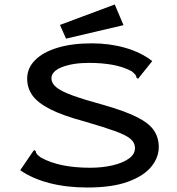

<svg xmlns="http://www.w3.org/2000/svg" viewBox="-20 -825 790 855"><path d="M369 10Q277 10 201 -9.5Q125 -29 70 -67L126 -149L132 -157L139 -152Q140 -144 144.5 -138.5Q149 -133 163 -123Q244 -78 382 -78Q435 -78 480.5 -88.5Q526 -99 553.5 -118.5Q581 -138 581 -165Q581 -190 560.5 -207Q540 -224 491.5 -241.5Q443 -259 357 -284Q260 -310 204 -338.5Q148 -367 124.5 -400Q101 -433 101 -475Q101 -522 136.5 -557.5Q172 -593 236.5 -612.5Q301 -632 389 -632Q468 -632 538 -612Q608 -592 658 -553L601 -482L595 -474L588 -479Q587 -487 582.5 -492.5Q578 -498 566 -508Q528 -528 480.5 -536.5Q433 -545 377 -545Q305 -545 257 -526.5Q209 -508 209 -476Q209 -455 230 -437Q251 -419 303 -400Q355 -381 447 -356Q540 -329 592 -302.5Q644 -276 665.5 -244Q687 -212 687 -170Q687 -124 654 -83Q621 -42 550.5 -16Q480 10 369 10ZM274 -653 247 -714 491 -805 530 -713Z"/></svg>

Font: Inconsolata ExtraExpanded SemiBold
Style: Regular
Weight: 600
Width: 8
Monospace: yes
Designer: Raph Levien, Cyreal, Brenton Simpson
Foundry: Raph Levien, Cyreal, Google
Version: Version 3.001; ttfautohint (v1.8.2.53-6de2)